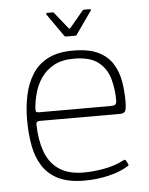

<svg xmlns="http://www.w3.org/2000/svg" viewBox="-48 -664 549 709"><g transform="rotate(-5 226.5 -309.5)"><path d="M45 -237Q45 -284 54 -327Q63 -370 84 -404Q105 -438 142 -457.5Q179 -477 236 -477Q295 -477 330 -459.5Q365 -442 383 -412.5Q401 -383 407 -347.5Q413 -312 413 -276Q413 -242 407 -235.5Q401 -229 390 -229H89Q88 -229 83 -227.5Q78 -226 78 -216Q79 -160 94.5 -116.5Q110 -73 145 -49Q180 -25 237 -25Q271 -25 311 -32Q351 -39 382 -55Q387 -58 390.5 -58.5Q394 -59 396 -55L403 -41Q404 -39 403.5 -37.5Q403 -36 400 -34Q369 -15 326 -5Q283 5 237 5Q178 5 140.5 -13.5Q103 -32 82 -65Q61 -98 53 -142Q45 -186 45 -237ZM379 -281Q379 -322 368.5 -360Q358 -398 327.5 -422.5Q297 -447 236 -447Q192 -447 162 -430.5Q132 -414 114.5 -388Q97 -362 89 -332Q81 -302 79 -275Q79 -268 80.5 -264.5Q82 -261 91 -261H358Q369 -261 374 -264.5Q379 -268 379 -281ZM215 -531Q211 -531 209 -534L150 -618Q149 -620 149.5 -622Q150 -624 153 -624H173Q178 -624 179 -621L227 -561Q231 -557 234 -561L284 -621Q286 -624 290 -624H311Q314 -624 315 -622Q316 -620 314 -618L255 -534Q254 -531 249 -531Z"/></g></svg>

Font: Glory Thin
Style: Regular
Weight: 100
Designer: Robert Leuschke
Foundry: Robert Leuschke
Version: Version 1.011